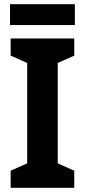

<svg xmlns="http://www.w3.org/2000/svg" viewBox="-20 -898 406 918"><path d="M338 -878H28V-778H338ZM335 0V-82L256 -117V-597L335 -632V-714H31V-632L110 -597V-117L31 -82V0Z"/></svg>

Font: Noto Sans Arabic UI SmCn
Style: Bold
Weight: 700
Width: 4
Designer: Monotype Design Team, Nadine Chahine and Nizar Qandah
Foundry: Monotype Imaging Inc.
Version: Version 2.010